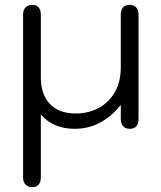

<svg xmlns="http://www.w3.org/2000/svg" viewBox="-20 -520 664 790"><path d="M75 210V-460Q75 -479 85 -489.5Q95 -500 112 -500Q130 -500 139 -489.5Q148 -479 148 -460V-202Q148 -131 185.5 -92Q223 -53 292 -53Q343 -53 385.5 -75.5Q428 -98 452.5 -141Q477 -184 477 -243V-460Q477 -479 486.5 -489.5Q496 -500 514 -500Q531 -500 540.5 -489.5Q550 -479 550 -460V-30Q550 -11 541 -0.5Q532 10 514 10Q496 10 486.5 -1Q477 -12 477 -30V-89Q443 -44 394.5 -17Q346 10 287 10Q199 10 148 -49V210Q148 229 139 239.5Q130 250 112 250Q95 250 85 239.5Q75 229 75 210Z"/></svg>

Font: Kodchasan
Style: Regular
Weight: 400
Version: Version 1.000; ttfautohint (v1.6)